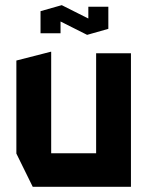

<svg xmlns="http://www.w3.org/2000/svg" viewBox="-20 -719 567 739"><path d="M350 0V-514H484V0H351ZM106 0 43 -128V-129H350V0ZM43 -129V-486L176 -520H177V-129ZM136 -591V-675L213 -666V-591ZM320 -614V-693H397V-609ZM315 -585 136 -675V-676L217 -699H218L397 -609V-608L316 -585Z"/></svg>

Font: Foldit SemiBold
Style: Regular
Weight: 600
Version: Version 1.003